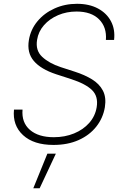

<svg xmlns="http://www.w3.org/2000/svg" viewBox="-20 -758 661 1019"><path d="M263.7 11.2Q158.7 11.2 102.3 -40.8Q45.9 -92.8 54.2 -176.3H99.6Q93.8 -107.9 138.7 -68.8Q183.6 -29.8 265.6 -29.8Q324.2 -29.8 373 -49.8Q421.9 -69.8 453.6 -105.7Q485.4 -141.6 493.2 -189.5Q502.4 -246.6 468.5 -279.8Q434.6 -313 358.4 -337.9L278.3 -363.8Q196.8 -390.6 159.4 -434.6Q122.1 -478.5 133.3 -545.4Q142.6 -601.6 178.7 -645Q214.8 -688.5 269.5 -713.1Q324.2 -737.8 388.7 -737.8Q453.6 -737.8 500 -712.9Q546.4 -688 569.1 -644.8Q591.8 -601.6 585.4 -545.9H542Q547.4 -613.3 506.1 -655Q464.8 -696.8 386.2 -696.8Q333.5 -696.8 288.3 -677.5Q243.2 -658.2 213.4 -624.3Q183.6 -590.3 176.8 -546.4Q167.5 -490.2 203.9 -456.3Q240.2 -422.4 301.8 -401.9L377.4 -377.4Q429.2 -360.8 468.3 -336.9Q507.3 -313 526.1 -277.1Q544.9 -241.2 536.6 -189Q526.9 -131.3 491 -85.9Q455.1 -40.5 397.2 -14.6Q339.4 11.2 263.7 11.2ZM156.7 241.2 231.4 57.6H276.4L190.4 241.2Z"/></svg>

Font: Inter Extra Light
Style: Italic
Weight: 200
Italic angle: -9.39999°
Designer: Rasmus Andersson
Foundry: rsms
Version: Version 4.000;git-3c8e0fc